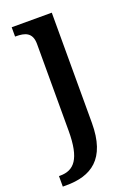

<svg xmlns="http://www.w3.org/2000/svg" viewBox="-158 -594 621 891"><g transform="rotate(-20 153.0 -148.0)"><path d="M-9 240H8C131 240 219 187 219 8V-536H21V-490H25C68 -490 105 -481 105 -423V6C105 145 66 188 -3 188H-9Z"/></g></svg>

Font: Noto Serif Oriya Medium
Style: Regular
Weight: 500
Designer: David Williams
Foundry: Google LLC, David Williams
Version: Version 1.051